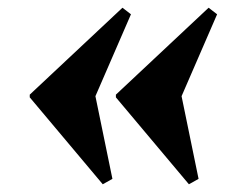

<svg xmlns="http://www.w3.org/2000/svg" viewBox="-20 -602 592 497"><path d="M297 -582 319 -565 227 -353 271 -139 246 -125 57 -350V-357ZM520 -582 542 -565 450 -353 494 -139 469 -125 280 -350V-357Z"/></svg>

Font: Platypi Light ExtraBold
Style: Italic
Weight: 800
Italic angle: -13°
Version: Version 1.200